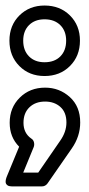

<svg xmlns="http://www.w3.org/2000/svg" viewBox="-37 -539 321 694"><path d="M-13.2 101.1 32.2 -8.8Q-2 -43 -2 -95.2Q-2 -149.9 34.4 -186Q70.8 -222.2 126 -222.2Q177.7 -222.2 215.3 -188.2Q252.9 -154.3 252.9 -96.2Q252.9 -45.9 222.2 -2L134.8 124Q127 134.8 113.8 134.8H9.8Q8.8 134.8 7.6 134.8Q6.3 134.8 2.7 134.5Q-1 134.3 -4.2 133.5Q-7.3 132.8 -10.5 130.4Q-13.7 127.9 -15.4 124.5Q-17.1 121.1 -16.6 115Q-16.1 108.9 -13.2 101.1ZM-2.9 -392.1Q-2.9 -447.3 33.2 -483.2Q69.3 -519 124 -519Q179.7 -519 215.8 -483.2Q252 -447.3 252 -392.1Q252 -336.4 215.8 -300.3Q179.7 -264.2 124 -264.2Q68.8 -264.2 33 -300.3Q-2.9 -336.4 -2.9 -392.1ZM46.9 85H101.1L180.2 -29.8Q203.1 -62 203.1 -96.2Q203.1 -132.8 181.4 -152.3Q159.7 -171.9 126 -171.9Q90.8 -171.9 69.3 -151.1Q47.9 -130.4 47.9 -95.2Q47.9 -57.6 76.2 -38.1Q83.5 -33.7 85.7 -24.9Q87.9 -16.1 85 -7.8ZM46.9 -392.1Q46.9 -356.4 67.9 -335.2Q88.9 -314 124 -314Q160.2 -314 181.2 -335.2Q202.1 -356.4 202.1 -392.1Q202.1 -427.2 180.9 -448.2Q159.7 -469.2 124 -469.2Q88.9 -469.2 67.9 -448.2Q46.9 -427.2 46.9 -392.1Z"/></svg>

Font: Trueno Black Outline
Style: Regular
Weight: 900
Width: 6
Designer: Julieta Ulanovsky
Foundry: Julieta Ulanovsky
Version: Version 3.001b | FøM Fix